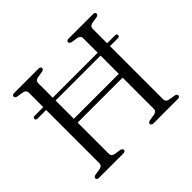

<svg xmlns="http://www.w3.org/2000/svg" viewBox="-158 -910 1120 1120"><g transform="rotate(-45 402.0 -350.0)"><path d="M53.5 -510Q53.5 -515.5 57 -518.5Q60.5 -521.5 67 -521.5H730.5Q738 -521.5 741.2 -518.5Q744.5 -515.5 744.5 -510Q744.5 -504.5 741.2 -501.2Q738 -498 730.5 -498H67Q53.5 -498 53.5 -510ZM171 -347.5H614.5V-316H171ZM216.5 -58Q216.5 -48 222.8 -41.8Q229 -35.5 241 -33.5L278.5 -27.5Q295 -24 295 -13Q295 -7 290.8 -3.5Q286.5 0 277 0H77.5Q68.5 0 64 -3.5Q59.5 -7 59.5 -13Q59.5 -24 76 -27.5L114 -33.5Q125.5 -35.5 132 -41.8Q138.5 -48 138.5 -58V-642Q138.5 -652 132 -658.2Q125.5 -664.5 114 -666.5L76 -672.5Q59.5 -676 59.5 -687Q59.5 -693.5 64 -696.8Q68.5 -700 77.5 -700H277Q286.5 -700 290.8 -696.8Q295 -693.5 295 -687Q295 -676 278.5 -672.5L241 -666.5Q229 -664.5 222.8 -658.2Q216.5 -652 216.5 -642ZM665.5 -58Q665.5 -48 672 -41.8Q678.5 -35.5 690 -33.5L728 -27.5Q744.5 -24 744.5 -13Q744.5 -7 740.2 -3.5Q736 0 726 0H527Q517.5 0 513 -3.5Q508.5 -7 508.5 -13Q508.5 -24 525 -27.5L563 -33.5Q574.5 -35.5 581 -41.8Q587.5 -48 587.5 -58V-642Q587.5 -652 581 -658.2Q574.5 -664.5 563 -666.5L525 -672.5Q508.5 -676 508.5 -687Q508.5 -693.5 513 -696.8Q517.5 -700 527 -700H726Q736 -700 740.2 -696.8Q744.5 -693.5 744.5 -687Q744.5 -676 728 -672.5L690 -666.5Q678.5 -664.5 672 -658.2Q665.5 -652 665.5 -642Z"/></g></svg>

Font: Fraunces Light
Style: Regular
Weight: 300
Version: Version 1.000;[b76b70a41]